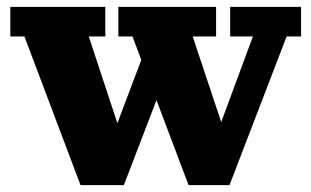

<svg xmlns="http://www.w3.org/2000/svg" viewBox="-20 -538 905 558"><path d="M528 0 365 -432H324V-518H608V-432H540L643 -123L601 -124L715 -432H649V-518H855V-432H813L647 0ZM214 0 51 -432H10V-518H286V-432H238L340 -123L300 -124L408 -410L444 -271L340 0Z"/></svg>

Font: Montagu Slab
Style: Bold
Weight: 700
Designer: Florian Karsten
Foundry: Florian Karsten
Version: Version 1.000